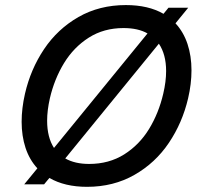

<svg xmlns="http://www.w3.org/2000/svg" viewBox="-20 -720 785 750"><path d="M728 -445.3Q728 -392.6 714.8 -335.9Q692.4 -240.2 639.6 -161.9Q586.9 -83.5 505.1 -36.9Q423.3 9.8 319.8 9.8Q232.9 9.8 172.9 -24.9L152.3 0H74.7L126 -62.5Q95.2 -95.7 79.8 -142.3Q64.5 -189 64.5 -244.1Q64.5 -296.9 77.6 -354Q99.6 -449.7 152.3 -528.3Q205.1 -606.9 286.6 -653.6Q368.2 -700.2 471.7 -700.2Q559.6 -700.2 618.7 -666L638.2 -689.9H715.3L665.5 -628.9Q696.8 -595.2 712.4 -548.3Q728 -501.5 728 -445.3ZM164.1 -248.5Q164.1 -183.6 190.9 -142.1L556.2 -589.4Q519.5 -610.4 462.4 -610.4Q385.7 -610.4 326.9 -573Q268.1 -535.6 230.2 -473.6Q192.4 -411.6 174.8 -335.9Q164.1 -288.6 164.1 -248.5ZM628.9 -442.4Q628.9 -507.3 600.6 -549.3L234.9 -101.1Q272.5 -79.6 328.1 -79.6Q405.8 -79.6 465.1 -116.9Q524.4 -154.3 562.3 -216.3Q600.1 -278.3 617.7 -354Q628.9 -401.4 628.9 -442.4Z"/></svg>

Font: Acari Sans Medium
Style: Italic
Weight: 500
Italic angle: -13°
Designer: Alfredo Marco Pradil and Stefan Peev
Foundry: Hanken Design Co.
Version: Version 1.045